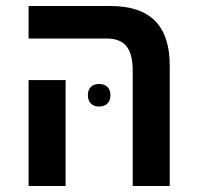

<svg xmlns="http://www.w3.org/2000/svg" viewBox="-20 -618 654 638"><path d="M421 0H544V-400C544 -533 479 -598 347 -598H75V-490H334C392 -490 421 -460 421 -383ZM75 0H198V-352H75ZM272 -302C272 -276 288 -264 309 -264C331 -264 347 -276 347 -302C347 -327 331 -339 309 -339C288 -339 272 -327 272 -302Z"/></svg>

Font: Noto Sans Hebrew SemiCondensed Semi
Style: Regular
Weight: 600
Width: 4
Designer: Monotype Design Team
Foundry: Monotype Imaging Inc.
Version: Version 1.902